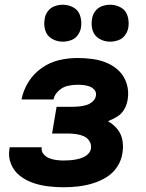

<svg xmlns="http://www.w3.org/2000/svg" viewBox="-20 -783 616 811"><path d="M249 8Q279 8 309.5 4.5Q340 1 370.5 -8Q401 -17 429 -34Q457 -51 475 -78.5Q493 -106 497 -136Q502 -164 497 -191Q492 -218 475.5 -238Q459 -258 436 -271Q456 -279 475 -290.5Q494 -302 505 -321.5Q516 -341 519 -361Q525 -395 516 -426.5Q507 -458 485.5 -480.5Q464 -503 434.5 -516Q405 -529 372.5 -533.5Q340 -538 307 -538Q268 -538 229.5 -529Q191 -520 156.5 -496Q122 -472 100 -436.5Q78 -401 71 -363H206Q210 -383 227 -399Q244 -415 265 -420Q286 -425 307 -425Q320 -425 333.5 -423.5Q347 -422 359 -417.5Q371 -413 379.5 -402.5Q388 -392 385 -378Q383 -364 370.5 -353.5Q358 -343 344 -339Q330 -335 315.5 -333.5Q301 -332 287 -332H219L200 -219H268Q285 -219 302 -216.5Q319 -214 334 -207.5Q349 -201 358 -186.5Q367 -172 364 -155Q362 -142 351.5 -132Q341 -122 328 -117Q315 -112 301.5 -109.5Q288 -107 275 -106Q262 -105 249 -105Q233 -105 218 -107Q203 -109 188.5 -114.5Q174 -120 164 -132Q154 -144 156 -159L157 -161H21Q20 -158 20 -154Q14 -121 26.5 -90.5Q39 -60 64 -40.5Q89 -21 119.5 -10.5Q150 0 183 4Q216 8 249 8ZM445 -607Q462 -607 479.5 -613Q497 -619 508 -634Q519 -649 522 -666Q526 -691 519 -715Q512 -739 491 -751Q470 -763 445 -763Q428 -763 411 -757Q394 -751 382.5 -736Q371 -721 369 -704Q364 -679 371 -655.5Q378 -632 399 -619.5Q420 -607 445 -607ZM245 -607Q262 -607 279.5 -613Q297 -619 308 -634Q319 -649 322 -666Q326 -691 319 -715Q312 -739 291 -751Q270 -763 245 -763Q228 -763 211 -757Q194 -751 182.5 -736Q171 -721 169 -704Q164 -679 171 -655.5Q178 -632 199 -619.5Q220 -607 245 -607Z"/></svg>

Font: Iosevka Sparkle Extrabold
Style: Italic
Weight: 800
Italic angle: -9°
Designer: Belleve Invis
Foundry: Belleve Invis
Version: Version 4.5.0; ttfautohint (v1.8.3)